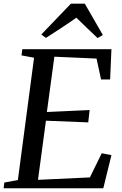

<svg xmlns="http://www.w3.org/2000/svg" viewBox="-26 -1006 652 1026"><path d="M-6.5 0 -3 -30.5 69.5 -44 156 -697.5 89 -710 93 -743H569.5L562.5 -581.5H514L490 -693L264.5 -703L224.5 -407.5L453 -418L445.5 -352L219.5 -361L177 -45L454.5 -58L517.5 -187L569.5 -177L526 0ZM194.5 -821.5 353 -986.5H427L523.5 -819L495.5 -802.5Q467 -829.5 438.5 -856.8Q410 -884 382 -911.5Q344 -884.5 303.5 -858Q263 -831.5 219.5 -803.5Z"/></svg>

Font: Merriweather 72pt
Style: Italic
Weight: 400
Italic angle: -7.8°
Version: Version 2.101